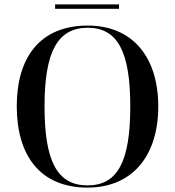

<svg xmlns="http://www.w3.org/2000/svg" viewBox="-20 -841 794 871"><path d="M230 -801H520V-821H230ZM377 10C583 10 698 -137 698 -358C698 -580 583 -725 378 -725C161 -725 56 -580 56 -359C56 -137 161 10 377 10ZM377 0C241 0 182 -107 182 -358C182 -608 242 -715 378 -715C513 -715 571 -608 571 -358C571 -107 513 0 377 0Z"/></svg>

Font: Noto Serif Display Medium
Style: Regular
Weight: 500
Designer: Monotype Design Team
Foundry: Monotype Imaging Inc.
Version: Version 2.009